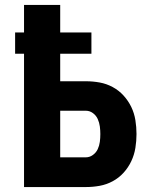

<svg xmlns="http://www.w3.org/2000/svg" viewBox="-20 -755 640 775"><path d="M77 0V-538H41V-624H77V-735H223V-624H349V-538H223V-427H327Q355 -427 382.5 -422Q410 -417 435 -403.5Q460 -390 479 -369Q498 -348 510 -323Q522 -298 526.5 -270Q531 -242 531 -214Q531 -186 526.5 -158Q522 -130 510 -104.5Q498 -79 479 -58Q460 -37 435 -23.5Q410 -10 382.5 -5Q355 0 327 0ZM223 -120H327Q342 -120 355 -129.5Q368 -139 374.5 -153Q381 -167 383 -182.5Q385 -198 385 -214Q385 -229 383 -244.5Q381 -260 374.5 -274.5Q368 -289 355 -298.5Q342 -308 327 -308H223Z"/></svg>

Font: Iosevka SS04 Heavy Extended
Style: Regular
Weight: 900
Width: 7
Monospace: yes
Designer: Belleve Invis
Foundry: Belleve Invis
Version: Version 19.0.0; ttfautohint (v1.8.4)